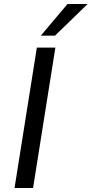

<svg xmlns="http://www.w3.org/2000/svg" viewBox="-20 -944 460 964"><path d="M53 0 165 -705H258L146 0ZM185 -765 319 -924H420L256 -765Z"/></svg>

Font: Nunito Sans 7pt Condensed Medium
Style: Italic
Weight: 500
Width: 3
Italic angle: -9°
Designer: Vernon Adams
Foundry: Vernon Adams
Version: Version 3.101;gftools[0.9.27]